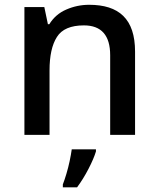

<svg xmlns="http://www.w3.org/2000/svg" viewBox="-20 -569 670 810"><path d="M356 -548.8C322.3 -548.8 290 -542 259.8 -528.8C229 -515.6 205.1 -494.6 188 -466.8H182.1L167 -539.1H83V0H189V-272C189 -333 199.2 -380.4 220.2 -413.1C240.7 -445.8 278.8 -461.9 334 -461.9C407.7 -461.9 444.8 -419.9 444.8 -335.9V0H549.8V-351.1C549.8 -489.7 481.4 -548.8 356 -548.8ZM384.8 61H282.7C280.8 75.2 277.8 91.3 273.9 110.4C266.1 147.5 254.4 185.1 245.1 209V221.2H305.2C322.3 198.2 338.4 172.4 353.5 143.1C368.7 113.8 378.9 89.4 384.8 69.8Z"/></svg>

Font: Noto Reveo Sans
Style: Regular
Weight: 500
Designer: Monotype Design Team
Foundry: Monotype Imaging Inc.
Version: Version 2.007